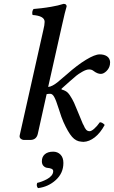

<svg xmlns="http://www.w3.org/2000/svg" viewBox="-20 -718 585 985"><path d="M219.2 -234.9 173.8 -30.8Q166.5 0 134.8 0H104Q94.2 0 86.4 -6.3Q78.6 -12.7 81.1 -23.9L202.1 -563Q209 -590.8 209 -606Q209 -636.7 147 -641.1Q142.1 -658.2 151.9 -671.9Q252.9 -680.7 306.2 -698.2Q321.8 -698.2 321.8 -685.1Q314.9 -664.1 296.9 -583L227.1 -272Q247.1 -272.9 279.8 -299.8Q281.2 -300.8 283.9 -303.5Q286.6 -306.2 288.1 -307.1L323.2 -336.9Q376.5 -384.3 421.6 -411.6Q466.8 -439 491.2 -439Q514.6 -439 529.1 -429Q543.5 -418.9 544.9 -399.9Q544.9 -390.1 543.9 -386.2Q540.5 -367.2 525.9 -353Q511.2 -338.9 497.1 -338.9Q480 -338.9 460 -354Q450.7 -361.8 437 -361.8Q422.9 -361.8 402.1 -349.9Q381.3 -337.9 370.8 -329.1Q360.4 -320.3 340.8 -303.2L295.9 -263.2V-258.8Q316.4 -253.4 326.9 -243.2Q337.4 -232.9 350.1 -210Q351.1 -208.5 359.9 -190.9Q366.2 -177.2 380.4 -142.1Q394.5 -106.9 404.8 -83Q408.2 -77.6 409.2 -75.2Q415 -60.5 421.9 -52.7Q428.7 -44.9 439.9 -44.9Q448.7 -44.9 463.1 -57.4Q477.5 -69.8 492.2 -90.8Q504.9 -90.8 517.1 -77.1Q494.6 -35.6 466.1 -13.4Q437.5 8.8 408.2 9.8Q399.9 9.8 397 8.8Q370.1 7.3 349.6 -16.1Q329.1 -39.6 305.2 -92.8Q295.9 -113.3 281.7 -158.7Q267.6 -204.1 257.8 -221.2Q249 -236.8 237.8 -236.8Q226.1 -236.8 219.2 -234.9ZM252.9 60.1Q275.4 60.1 290.3 75.2Q305.2 90.3 305.2 118.2Q305.2 169.9 266.6 205.3Q228 240.7 174.8 247.1Q165 235.4 170.9 220.2Q182.1 217.8 194.6 213.1Q207 208.5 220.9 201.2Q234.9 193.8 243.9 183.1Q252.9 172.4 252.9 160.2Q252.9 151.4 243.9 147.7Q234.9 144 223.9 143.3Q212.9 142.6 203.9 134Q194.8 125.5 194.8 108.9Q194.8 86.4 210.2 73.2Q225.6 60.1 252.9 60.1Z"/></svg>

Font: Common Serif Medium
Style: Italic
Weight: 500
Italic angle: -12°
Designer: Philipp H. Poll, Khaled Hosny
Foundry: Stefan Peev, Context Ltd.
Version: Version 1.026